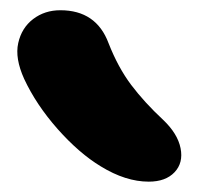

<svg xmlns="http://www.w3.org/2000/svg" viewBox="-20 -830 392 373"><path d="M269 -477.1Q224.1 -477.1 175.8 -506.8Q133.8 -532.2 92 -579.3Q50.3 -626.5 26.9 -676.8Q8.8 -716.8 15.4 -746.3Q22 -775.9 44.4 -793Q66.9 -810.1 97.2 -810.1Q167 -810.1 190.9 -746.1Q209.5 -698.7 234.9 -665Q260.3 -631.3 296.9 -597.2Q325.2 -570.3 330.8 -542Q336.4 -513.7 319.1 -495.4Q301.8 -477.1 269 -477.1Z"/></svg>

Font: Shantell Sans Irregular Bouncy
Style: Bold
Weight: 700
Designer: Stephen Nixon, Anya Danilova, Shantell Martin
Foundry: Arrow Type
Version: Version 1.006;[9816181b4]